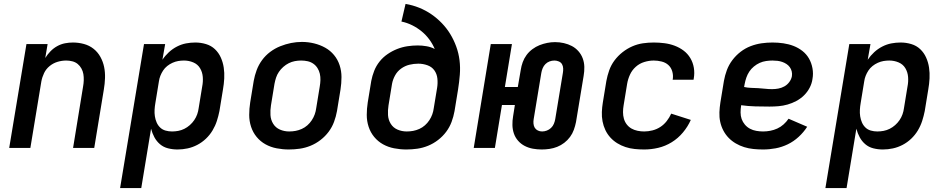

<svg xmlns="http://www.w3.org/2000/svg" viewBox="-20 -755 4840 980"><path d="M27 0 115 -530H223L211 -459Q222 -477 237.5 -493Q253 -509 272 -519.5Q291 -530 311.5 -534Q332 -538 352 -538Q381 -538 408.5 -530.5Q436 -523 457.5 -506Q479 -489 492.5 -464.5Q506 -440 511.5 -413Q517 -386 516 -356.5Q515 -327 510 -298L461 0H353L404 -313Q407 -329 407.5 -345.5Q408 -362 405.5 -377Q403 -392 395.5 -405.5Q388 -419 376.5 -428.5Q365 -438 349.5 -442Q334 -446 318 -446Q296 -446 274 -439.5Q252 -433 233.5 -418Q215 -403 205 -382Q195 -361 191 -339L135 0Z M593 205 715 -530H823L809 -450Q823 -471 842 -488.5Q861 -506 883.5 -517.5Q906 -529 929.5 -533.5Q953 -538 977 -538Q1005 -538 1031.5 -530Q1058 -522 1077 -504Q1096 -486 1107 -461.5Q1118 -437 1122 -410Q1126 -383 1124.5 -354.5Q1123 -326 1118 -298L1100 -188Q1095 -163 1087 -138Q1079 -113 1065 -89.5Q1051 -66 1031 -47Q1011 -28 987 -15.5Q963 -3 937.5 2.5Q912 8 886 8Q861 8 837.5 2Q814 -4 796.5 -19Q779 -34 768 -54.5Q757 -75 751 -98L701 205ZM858 -84Q874 -84 890 -87Q906 -90 921 -97.5Q936 -105 949 -116.5Q962 -128 971.5 -142Q981 -156 986.5 -171.5Q992 -187 994 -203L1012 -313Q1017 -338 1015 -362.5Q1013 -387 1001 -407Q989 -427 966.5 -436.5Q944 -446 919 -446Q904 -446 889.5 -443.5Q875 -441 860.5 -434.5Q846 -428 833.5 -418Q821 -408 812.5 -395Q804 -382 798.5 -368Q793 -354 791 -339L773 -229Q770 -212 769 -195Q768 -178 770.5 -161.5Q773 -145 779.5 -130Q786 -115 797.5 -104Q809 -93 825 -88.5Q841 -84 858 -84Z M1454 8Q1423 8 1392 2Q1361 -4 1335 -18.5Q1309 -33 1290 -56Q1271 -79 1261.5 -108Q1252 -137 1252 -168.5Q1252 -200 1257 -232L1275 -342Q1280 -370 1290 -397Q1300 -424 1317.5 -448Q1335 -472 1359 -490Q1383 -508 1410.5 -519Q1438 -530 1465.5 -535.5Q1493 -541 1521 -541Q1553 -541 1583.5 -533.5Q1614 -526 1640 -511.5Q1666 -497 1685 -474Q1704 -451 1713.5 -422Q1723 -393 1723 -361.5Q1723 -330 1718 -298L1700 -188Q1695 -160 1685 -133Q1675 -106 1657.5 -82.5Q1640 -59 1616 -40.5Q1592 -22 1565 -11Q1538 0 1510 4Q1482 8 1454 8ZM1456 -84Q1473 -84 1489 -87Q1505 -90 1520.5 -97Q1536 -104 1549 -115.5Q1562 -127 1571.5 -141.5Q1581 -156 1586.5 -171.5Q1592 -187 1594 -203L1612 -313Q1615 -330 1615.5 -346.5Q1616 -363 1612.5 -378.5Q1609 -394 1600.5 -407.5Q1592 -421 1579 -430Q1566 -439 1550 -442.5Q1534 -446 1517 -446Q1501 -446 1485 -443Q1469 -440 1454 -432.5Q1439 -425 1426 -413.5Q1413 -402 1403.5 -388Q1394 -374 1389 -358.5Q1384 -343 1381 -327L1363 -217Q1359 -192 1360.5 -167.5Q1362 -143 1374.5 -123Q1387 -103 1409 -93.5Q1431 -84 1456 -84Z M2054 8Q2023 8 1992 2Q1961 -4 1935 -18.5Q1909 -33 1890 -56Q1871 -79 1861.5 -108Q1852 -137 1852 -168.5Q1852 -200 1857 -232L1875 -342Q1880 -368 1890 -393.5Q1900 -419 1917.5 -441Q1935 -463 1958.5 -479Q1982 -495 2007.5 -505Q2033 -515 2059.5 -519Q2086 -523 2112 -523Q2135 -523 2157.5 -519Q2180 -515 2199 -505Q2188 -531 2171 -554Q2154 -577 2132 -595Q2110 -613 2084 -626Q2058 -639 2029 -645L2050 -735Q2086 -729 2119.5 -715.5Q2153 -702 2182 -682Q2211 -662 2235.5 -636.5Q2260 -611 2278 -581.5Q2296 -552 2308.5 -518Q2321 -484 2325.5 -447.5Q2330 -411 2327 -373.5Q2324 -336 2318 -298L2300 -188Q2295 -160 2285 -133Q2275 -106 2257.5 -82.5Q2240 -59 2216 -40.5Q2192 -22 2165 -11Q2138 0 2110 4Q2082 8 2054 8ZM2056 -84Q2073 -84 2089 -87Q2105 -90 2120.5 -97Q2136 -104 2149 -115.5Q2162 -127 2171.5 -141.5Q2181 -156 2186.5 -171.5Q2192 -187 2194 -203L2211 -306Q2215 -330 2212.5 -354Q2210 -378 2197 -396Q2184 -414 2161.5 -422Q2139 -430 2115 -430Q2092 -430 2069.5 -424.5Q2047 -419 2027.5 -405Q2008 -391 1996.5 -370Q1985 -349 1981 -327L1963 -217Q1959 -192 1960.5 -167.5Q1962 -143 1974.5 -123Q1987 -103 2009 -93.5Q2031 -84 2056 -84Z M2745 8Q2722 8 2700 4Q2678 0 2658.5 -10Q2639 -20 2624.5 -36.5Q2610 -53 2603 -73.5Q2596 -94 2595.5 -116.5Q2595 -139 2599 -162L2608 -219H2542L2506 0H2398L2485 -530H2593L2557 -311H2623L2638 -398Q2641 -418 2648 -437.5Q2655 -457 2667.5 -474Q2680 -491 2697.5 -504Q2715 -517 2734 -524.5Q2753 -532 2773 -536Q2793 -540 2813 -540Q2836 -540 2858 -535Q2880 -530 2899 -520Q2918 -510 2932.5 -493.5Q2947 -477 2954.5 -456.5Q2962 -436 2962.5 -413.5Q2963 -391 2959 -368L2920 -132Q2916 -112 2909 -92.5Q2902 -73 2889.5 -56Q2877 -39 2860 -26Q2843 -13 2824 -5.5Q2805 2 2785 5Q2765 8 2745 8ZM2747 -84Q2759 -84 2771 -88.5Q2783 -93 2792.5 -102Q2802 -111 2807 -123Q2812 -135 2814 -147L2853 -383Q2855 -394 2854.5 -406Q2854 -418 2848.5 -427.5Q2843 -437 2832 -441.5Q2821 -446 2810 -446Q2797 -446 2785 -441.5Q2773 -437 2764 -428Q2755 -419 2750 -407Q2745 -395 2743 -383L2704 -147Q2702 -136 2703 -124Q2704 -112 2709.5 -103Q2715 -94 2725 -89Q2735 -84 2747 -84Z M3268 8Q3244 8 3219.5 5.5Q3195 3 3172.5 -4.5Q3150 -12 3130.5 -24Q3111 -36 3095.5 -53Q3080 -70 3070 -91Q3060 -112 3055.5 -135.5Q3051 -159 3052 -183.5Q3053 -208 3057 -232L3075 -342Q3080 -369 3089.5 -396Q3099 -423 3116.5 -446.5Q3134 -470 3157.5 -488.5Q3181 -507 3207.5 -518.5Q3234 -530 3261.5 -534Q3289 -538 3317 -538Q3344 -538 3371.5 -534.5Q3399 -531 3424 -521.5Q3449 -512 3469.5 -496.5Q3490 -481 3503.5 -458.5Q3517 -436 3521.5 -409Q3526 -382 3521 -354Q3521 -353 3520.5 -351.5Q3520 -350 3520 -348H3413Q3413 -349 3413.5 -349.5Q3414 -350 3414 -351Q3417 -372 3411 -391.5Q3405 -411 3391 -423.5Q3377 -436 3357 -441Q3337 -446 3317 -446Q3293 -446 3268.5 -438.5Q3244 -431 3225 -414Q3206 -397 3195.5 -374Q3185 -351 3181 -327L3163 -217Q3160 -200 3160 -182.5Q3160 -165 3164.5 -149Q3169 -133 3179 -120Q3189 -107 3203 -99Q3217 -91 3234 -87.5Q3251 -84 3268 -84Q3289 -84 3310.5 -89.5Q3332 -95 3350.5 -107Q3369 -119 3383 -137Q3397 -155 3406 -175L3506 -143Q3491 -109 3466 -79Q3441 -49 3408.5 -29Q3376 -9 3340 -0.5Q3304 8 3268 8Z M3875 8Q3850 8 3825.5 5.5Q3801 3 3778.5 -4Q3756 -11 3735.5 -23Q3715 -35 3699 -51.5Q3683 -68 3672 -89Q3661 -110 3656 -133.5Q3651 -157 3652 -182Q3653 -207 3657 -232L3675 -342Q3680 -370 3690 -397Q3700 -424 3718 -448Q3736 -472 3760 -490.5Q3784 -509 3811.5 -519.5Q3839 -530 3867 -534Q3895 -538 3923 -538Q3951 -538 3978.5 -534Q4006 -530 4030.5 -520.5Q4055 -511 4075.5 -495Q4096 -479 4109 -456.5Q4122 -434 4127 -406.5Q4132 -379 4127 -352Q4124 -329 4112.5 -307Q4101 -285 4083.5 -268Q4066 -251 4044.5 -239.5Q4023 -228 4000 -221.5Q3977 -215 3954 -213Q3931 -211 3908 -211Q3872 -211 3835 -212Q3798 -213 3763 -218V-217Q3760 -199 3760 -181Q3760 -163 3765.5 -147.5Q3771 -132 3782 -119Q3793 -106 3808 -98Q3823 -90 3840.5 -87Q3858 -84 3875 -84Q3893 -84 3911.5 -87.5Q3930 -91 3947.5 -99Q3965 -107 3979.5 -120Q3994 -133 4005 -149L4100 -108Q4082 -80 4056.5 -56.5Q4031 -33 4001 -18.5Q3971 -4 3939 2Q3907 8 3875 8ZM3921 -300Q3937 -300 3953 -303Q3969 -306 3983.5 -314Q3998 -322 4008.5 -336Q4019 -350 4022 -366Q4024 -379 4021 -391Q4018 -403 4011 -412.5Q4004 -422 3994 -428.5Q3984 -435 3972.5 -439Q3961 -443 3948.5 -444.5Q3936 -446 3923 -446Q3907 -446 3890 -443.5Q3873 -441 3857.5 -434Q3842 -427 3828 -415.5Q3814 -404 3804.5 -389.5Q3795 -375 3789.5 -359Q3784 -343 3781 -327L3778 -311Q3796 -307 3814 -306.5Q3832 -306 3850 -305Q3868 -304 3885.5 -302Q3903 -300 3921 -300Z M4193 205 4315 -530H4423L4409 -450Q4423 -471 4442 -488.5Q4461 -506 4483.5 -517.5Q4506 -529 4529.5 -533.5Q4553 -538 4577 -538Q4605 -538 4631.5 -530Q4658 -522 4677 -504Q4696 -486 4707 -461.5Q4718 -437 4722 -410Q4726 -383 4724.5 -354.5Q4723 -326 4718 -298L4700 -188Q4695 -163 4687 -138Q4679 -113 4665 -89.5Q4651 -66 4631 -47Q4611 -28 4587 -15.5Q4563 -3 4537.5 2.5Q4512 8 4486 8Q4461 8 4437.5 2Q4414 -4 4396.5 -19Q4379 -34 4368 -54.5Q4357 -75 4351 -98L4301 205ZM4458 -84Q4474 -84 4490 -87Q4506 -90 4521 -97.5Q4536 -105 4549 -116.5Q4562 -128 4571.5 -142Q4581 -156 4586.5 -171.5Q4592 -187 4594 -203L4612 -313Q4617 -338 4615 -362.5Q4613 -387 4601 -407Q4589 -427 4566.5 -436.5Q4544 -446 4519 -446Q4504 -446 4489.5 -443.5Q4475 -441 4460.5 -434.5Q4446 -428 4433.5 -418Q4421 -408 4412.5 -395Q4404 -382 4398.5 -368Q4393 -354 4391 -339L4373 -229Q4370 -212 4369 -195Q4368 -178 4370.5 -161.5Q4373 -145 4379.5 -130Q4386 -115 4397.5 -104Q4409 -93 4425 -88.5Q4441 -84 4458 -84Z"/></svg>

Font: Iosevka Curly SmBdEx
Style: Italic
Weight: 600
Width: 7
Italic angle: -9°
Monospace: yes
Designer: Belleve Invis
Foundry: Belleve Invis
Version: Version 11.1.0; ttfautohint (v1.8.3)